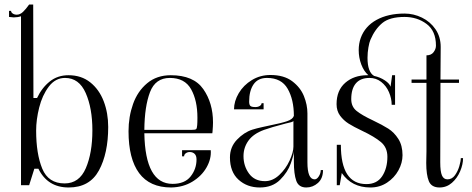

<svg xmlns="http://www.w3.org/2000/svg" viewBox="-20 -820 2090 850"><path d="M29 -772Q29 -765 36.5 -760Q44 -755 54 -755Q69 -755 82 -767.5Q95 -780 109 -800H127L128 -386H144Q165 -431 200 -459Q235 -487 283 -487Q340 -487 379.5 -455.5Q419 -424 439 -372Q459 -320 459 -258Q459 -141 418 -65.5Q377 10 284 10Q191 10 150 -73H132L109 0H73V-748Q58 -743 41 -743Q34 -743 20 -745V-772ZM266 -8Q331 -8 360 -75.5Q389 -143 389 -243Q389 -341 359.5 -408Q330 -475 268 -475Q225 -475 196 -436.5Q167 -398 153.5 -344Q140 -290 140 -242Q140 -139 167 -73.5Q194 -8 266 -8Z M549 -239Q549 -303 569 -359.5Q589 -416 631.5 -451.5Q674 -487 736 -487Q837 -487 880 -425.5Q923 -364 923 -278Q923 -263 921 -239L920 -230H619Q623 -6 744 -6Q798 -6 824 -39Q850 -72 850 -114Q850 -131 841.5 -139Q833 -147 820 -147Q810 -147 802.5 -141.5Q795 -136 795 -128H786V-155H913Q916 -117 894.5 -79Q873 -41 832 -16Q791 9 738 10Q643 10 596 -53.5Q549 -117 549 -239ZM853 -266Q854 -277 854 -299Q854 -375 826 -425Q798 -475 732 -475Q668 -475 644 -412Q620 -349 619 -245H827Q845 -245 848.5 -248.5Q852 -252 853 -266Z M998 -123Q998 -169 1029 -201.5Q1060 -234 1097 -246Q1116 -252 1141.5 -257.5Q1167 -263 1176 -265Q1226 -275 1251 -283.5Q1276 -292 1281 -307Q1281 -379 1253.5 -427Q1226 -475 1162 -475Q1122 -475 1102.5 -446.5Q1083 -418 1083 -370Q1083 -357 1088 -351.5Q1093 -346 1111 -346Q1122 -346 1130 -351Q1138 -356 1138 -363H1147V-336H1016Q1016 -372 1037 -407.5Q1058 -443 1095 -465.5Q1132 -488 1177 -488Q1237 -488 1273.5 -460.5Q1310 -433 1325.5 -394.5Q1341 -356 1341 -318V-101Q1341 -26 1373 -26Q1383 -26 1391.5 -39.5Q1400 -53 1400 -67H1410Q1410 -30 1387.5 -10Q1365 10 1336 10Q1302 10 1291.5 -20Q1281 -50 1281 -104V-150Q1281 -136 1267.5 -97Q1254 -58 1220 -24Q1186 10 1130 10Q1074 10 1036 -24.5Q998 -59 998 -123ZM1279 -171V-285Q1279 -282 1269 -279Q1259 -276 1244 -273Q1179 -256 1149 -245Q1102 -228 1080 -197.5Q1058 -167 1058 -129Q1058 -85 1082.5 -51.5Q1107 -18 1153 -18Q1187 -18 1216 -45Q1245 -72 1262 -109Q1279 -146 1279 -171Z M2030 -120Q2030 -92 2017 -61.5Q2004 -31 1980.5 -10.5Q1957 10 1926 10Q1890 10 1878.5 -18Q1867 -46 1867 -99L1868 -150V-453H1802V-468H1868V-575Q1889 -575 1899.5 -589Q1910 -603 1910 -618Q1910 -683 1868.5 -714Q1827 -745 1771 -745Q1705 -745 1672.5 -718Q1640 -691 1620 -644Q1615 -633 1611 -610Q1607 -587 1607 -564Q1607 -501 1636 -484Q1663 -478 1684 -464Q1705 -450 1709 -436L1716 -487H1729V-356H1714Q1714 -384 1702 -412Q1690 -440 1667.5 -457.5Q1645 -475 1616 -475Q1576 -475 1555.5 -451Q1535 -427 1535 -381Q1535 -348 1558.5 -329Q1582 -310 1631 -287Q1673 -267 1699 -250.5Q1725 -234 1743.5 -205Q1762 -176 1762 -133Q1762 -99 1744 -66Q1726 -33 1693.5 -11.5Q1661 10 1620 10Q1537 10 1493 -54L1484 0H1471V-179H1489Q1489 -5 1602 -5Q1649 -5 1672 -40Q1695 -75 1695 -126Q1695 -167 1666.5 -191Q1638 -215 1583 -241Q1545 -259 1523 -273Q1501 -287 1485.5 -308Q1470 -329 1470 -359Q1470 -420 1508.5 -453.5Q1547 -487 1606 -487H1611Q1591 -504 1579.5 -534.5Q1568 -565 1568 -598Q1568 -627 1577 -652Q1596 -704 1647 -732Q1698 -760 1771 -760Q1811 -760 1848 -742Q1885 -724 1908 -690.5Q1931 -657 1931 -612L1930 -468H2012V-453H1930L1929 -101Q1929 -61 1936.5 -43.5Q1944 -26 1961 -26Q1981 -26 1994 -44Q2007 -62 2013.5 -84.5Q2020 -107 2020 -120Z"/></svg>

Font: Viaoda Libre
Style: Regular
Weight: 400
Designer: Gydient
Version: Version 2.000